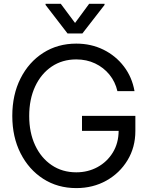

<svg xmlns="http://www.w3.org/2000/svg" viewBox="-20 -966 770 998"><path d="M376.5 11.7Q279.8 11.7 204.8 -36.4Q129.9 -84.5 86.9 -169.2Q43.9 -253.9 43.9 -363.3Q43.9 -473.6 86.7 -558.3Q129.4 -643.1 204.6 -691.2Q279.8 -739.3 376.5 -739.3Q453.6 -739.3 517.6 -707.8Q581.5 -676.3 624 -620.6Q666.5 -564.9 679.2 -492.2H590.3Q579.1 -541 548.8 -578.1Q518.6 -615.2 474.4 -636.2Q430.2 -657.2 376.5 -657.2Q303.7 -657.2 248.5 -619.9Q193.4 -582.5 162.6 -516.4Q131.8 -450.2 131.8 -363.3Q131.8 -276.9 162.6 -210.9Q193.4 -145 248.5 -107.7Q303.7 -70.3 376.5 -70.3Q437 -70.3 486.8 -97.4Q536.6 -124.5 566.4 -173.1Q596.2 -221.7 596.7 -285.6H406.2V-363.8H683.6V-285.2Q683.6 -200.2 642.8 -133.1Q602.1 -65.9 532.7 -27.1Q463.4 11.7 376.5 11.7ZM295.9 -946.3 370.1 -846.7 443.4 -946.3H523.4V-940.4L408.2 -792H331.1L216.8 -940.4V-946.3Z"/></svg>

Font: Inter Display
Style: Regular
Weight: 400
Designer: Rasmus Andersson
Foundry: rsms
Version: Version 4.000;git-37864ae